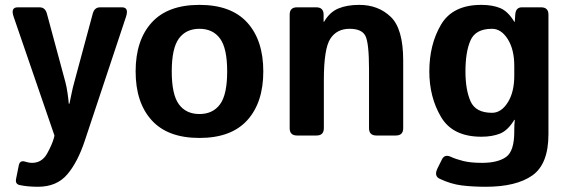

<svg xmlns="http://www.w3.org/2000/svg" viewBox="-20 -542 2280 768"><path d="M34.7 -474.6Q21.5 -512.7 50.8 -512.7H138.2Q160.6 -512.7 167.5 -487.8L241.2 -214.8Q246.6 -195.8 250.7 -165.8Q254.9 -135.7 254.9 -127.4H257.8Q263.7 -153.3 266.4 -168.7Q269 -184.1 281.2 -228.5L351.1 -487.8Q357.9 -512.7 380.4 -512.7H467.8Q496.6 -512.7 483.9 -474.6L319.3 20.5Q290.5 107.4 248.5 156.2Q206.5 205.1 131.8 205.1Q90.8 205.1 58.6 198.2Q40 194.3 44.4 172.9L55.2 119.1Q59.6 98.1 80.1 104.5Q95.2 109.4 108.4 109.4Q147.9 109.4 168.7 71.8Q189.5 34.2 196.3 7.3L197.8 0Z M522.5 -256.3Q522.5 -380.9 586.7 -451.7Q650.9 -522.5 777.8 -522.5Q904.8 -522.5 969 -451.7Q1033.2 -380.9 1033.2 -256.3Q1033.2 -131.8 969 -61Q904.8 9.8 777.8 9.8Q650.9 9.8 586.7 -61Q522.5 -131.8 522.5 -256.3ZM667 -256.3Q667 -163.6 695.6 -124.8Q724.1 -85.9 777.8 -85.9Q831.5 -85.9 860.1 -124.8Q888.7 -163.6 888.7 -256.3Q888.7 -349.1 860.1 -387.9Q831.5 -426.8 777.8 -426.8Q724.1 -426.8 695.6 -387.9Q667 -349.1 667 -256.3Z M1168 0Q1138.7 0 1138.7 -29.3V-483.4Q1138.7 -512.7 1168 -512.7H1245.1Q1274.4 -512.7 1274.4 -483.4V-455.1H1276.4Q1298.8 -493.7 1333.5 -508.1Q1368.2 -522.5 1417 -522.5Q1493.2 -522.5 1543 -474.6Q1592.8 -426.8 1592.8 -299.8V-29.3Q1592.8 0 1563.5 0H1485.4Q1456.1 0 1456.1 -29.3V-264.6Q1456.1 -371.1 1441.4 -398.9Q1426.8 -426.8 1378.4 -426.8Q1327.1 -426.8 1301.3 -387Q1275.4 -347.2 1275.4 -221.7V-29.3Q1275.4 0 1246.1 0Z M1697.3 -256.3Q1697.3 -363.8 1743.9 -443.1Q1790.5 -522.5 1905.3 -522.5Q1949.2 -522.5 1980.5 -509.8Q2011.7 -497.1 2037.1 -455.1H2039.1L2041 -483.4Q2043 -512.7 2067.4 -512.7H2144.5Q2173.8 -512.7 2173.8 -483.4V-5.4Q2173.8 114.3 2109.4 159.7Q2044.9 205.1 1922.9 205.1Q1871.1 205.1 1827.1 199.7Q1783.2 194.3 1738.3 172.9Q1714.8 161.6 1730.5 130.4L1748 95.2Q1758.8 73.7 1783.7 85.4Q1803.7 94.7 1833.3 102.1Q1862.8 109.4 1908.2 109.4Q1970.7 109.4 2003.9 86.2Q2037.1 63 2037.1 -15.1V-23.4Q2037.1 -43 2039.1 -62.5H2037.1Q2011.7 -20.5 1980.5 -7.8Q1949.2 4.9 1905.3 4.9Q1790.5 4.9 1743.9 -74.5Q1697.3 -153.8 1697.3 -256.3ZM1841.8 -256.3Q1841.8 -183.1 1862.1 -137Q1882.3 -90.8 1948.2 -90.8Q1984.9 -90.8 2011 -132.1Q2037.1 -173.3 2037.1 -239.3V-278.3Q2037.1 -344.2 2011 -385.5Q1984.9 -426.8 1948.2 -426.8Q1882.3 -426.8 1862.1 -380.6Q1841.8 -334.5 1841.8 -256.3Z"/></svg>

Font: Istok Web
Style: Bold
Weight: 700
Designer: Andrey V. Panov
Foundry: Andrey V. Panov
Version: Version 1.0.2g